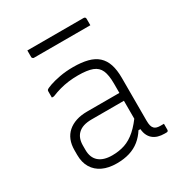

<svg xmlns="http://www.w3.org/2000/svg" viewBox="-172 -857 944 995"><g transform="rotate(-30 300.0 -359.5)"><path d="M485 -361Q485 -330 485 -298Q485 -266 485 -233.5Q485 -201 485 -169Q485 -137 485 -106Q485 -87 488 -75.5Q491 -64 498 -57Q504 -51 513 -48.5Q522 -46 534 -46Q536 -46 538.5 -46Q541 -46 543 -46H555Q555 -37 555 -28.5Q555 -20 555 -11Q555 -5 552 -2.5Q549 0 544 0Q539 0 537 0Q535 0 532 0Q512 0 494.5 -5Q477 -10 463.5 -21.5Q450 -33 442.5 -51.5Q435 -70 435 -97Q435 -135 435 -178Q435 -221 435 -259Q435 -275 435 -291.5Q435 -308 435 -324Q435 -340 435 -356Q435 -407 422.5 -435Q410 -463 379.5 -474.5Q349 -486 294 -486Q264 -486 237 -482.5Q210 -479 184.5 -472Q159 -465 132 -454H120Q120 -464 120 -473Q120 -482 120 -492Q120 -495 121 -497Q122 -499 123 -500Q128 -505 152 -513.5Q176 -522 213 -529Q250 -536 294 -536Q344 -536 380.5 -526.5Q417 -517 440 -496Q463 -475 474 -442Q485 -409 485 -361ZM135 -132Q135 -86 162.5 -62Q190 -38 242 -38Q283 -38 317.5 -49.5Q352 -61 385 -90Q418 -119 454 -172V-83H424Q405 -53 379 -32Q353 -11 319 -0.5Q285 10 242 10Q193 10 158 -6.5Q123 -23 104 -54.5Q85 -86 85 -131V-159Q85 -193 95.5 -219Q106 -245 126.5 -263Q147 -281 176 -290.5Q205 -300 242 -300Q276 -300 308 -300Q340 -300 373.5 -300Q407 -300 445 -300Q453 -300 456.5 -294Q460 -288 461 -277.5Q462 -267 462 -253Q420 -253 386.5 -253Q353 -253 319.5 -253Q286 -253 242 -253Q214 -253 193.5 -246.5Q173 -240 159 -226Q147 -214 141 -197Q135 -180 135 -158ZM132 -729H469Q474 -729 477 -726Q480 -723 480 -718Q480 -712 480 -705.5Q480 -699 480 -692.5Q480 -686 480 -679H143Q140 -679 137.5 -680.5Q135 -682 133.5 -684.5Q132 -687 132 -690Q132 -697 132 -703.5Q132 -710 132 -716.5Q132 -723 132 -729Z"/></g></svg>

Font: Recursive Monospace Light
Style: Regular
Weight: 300
Version: Version 1.047